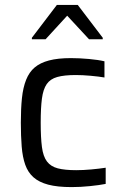

<svg xmlns="http://www.w3.org/2000/svg" viewBox="-20 -755 500 783"><path d="M272 8Q214 8 176.5 -2Q139 -12 116.5 -32Q94 -52 83 -83Q72 -114 68.5 -157Q65 -200 65 -255Q65 -312 69.5 -355Q74 -398 86.5 -429.5Q99 -461 121.5 -480Q144 -499 180 -508.5Q216 -518 269 -518Q304 -518 342.5 -514.5Q381 -511 406 -505V-439Q383 -443 349.5 -446Q316 -449 289 -449Q242 -449 213.5 -441Q185 -433 170.5 -412Q156 -391 151 -353Q146 -315 146 -255Q146 -194 151 -155.5Q156 -117 171.5 -96.5Q187 -76 215.5 -68.5Q244 -61 291 -61Q319 -61 352 -64Q385 -67 411 -71V-5Q386 0 347 4Q308 8 272 8ZM110 -595V-601L212 -735H297L399 -601V-595H343L254 -691L166 -595Z"/></svg>

Font: Saira Thin
Style: Regular
Weight: 400
Version: Version 1.101